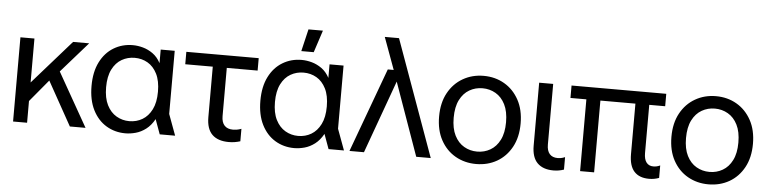

<svg xmlns="http://www.w3.org/2000/svg" viewBox="-44 -929 4644 1160"><g transform="rotate(5 2277.5 -349.0)"><path d="M106.7 -89.4V-241.3H139.3L376.3 -510.7H473.9L288.6 -299.7L271.3 -287.2ZM56.9 0V-510.7H141.9V0ZM401.3 0 234.3 -300 290.2 -363.8 496.4 0Z M738.3 12Q674.7 12 622.7 -19.2Q570.8 -50.4 540.6 -110.3Q510.4 -170.3 510.4 -255.6Q510.4 -340.9 540.4 -400.5Q570.4 -460.1 622.2 -491.4Q674 -522.7 737.8 -522.7Q768 -522.7 799.5 -514Q831.1 -505.3 859.7 -485Q888.3 -464.7 907.6 -428.5V-510.7H992.6V-127.7L1039.7 0H946.3L913.8 -89.4Q892.2 -50.4 862.9 -28.1Q833.7 -5.8 801.3 3.1Q769 12 738.3 12ZM756 -63.3Q799.5 -63.3 834.9 -84.2Q870.3 -105 891.8 -147.6Q913.3 -190.1 913.3 -255.7Q913.3 -321.3 891.8 -363.9Q870.3 -406.4 834.9 -426.9Q799.5 -447.4 756 -447.4Q713.4 -447.4 677.6 -426.9Q641.8 -406.4 620.3 -363.9Q598.8 -321.3 598.8 -255.7Q598.8 -190.1 620.3 -147.6Q641.8 -105 677.6 -84.2Q713.4 -63.3 756 -63.3Z M1365.9 10Q1299.2 10 1264.6 -24.1Q1230 -58.3 1230 -129V-468.7H1315V-142.9Q1315 -105.2 1332.9 -86Q1350.7 -66.8 1384.5 -66.8Q1395 -66.8 1407.4 -68.7Q1419.9 -70.6 1435.2 -76.3V-0.7Q1417.7 4.7 1401.2 7.3Q1384.7 10 1365.9 10ZM1063.1 -435.3V-510.7H1502V-435.3Z M1762.3 12Q1698.7 12 1646.7 -19.2Q1594.8 -50.4 1564.6 -110.3Q1534.4 -170.3 1534.4 -255.6Q1534.4 -340.9 1564.4 -400.5Q1594.4 -460.1 1646.2 -491.4Q1698 -522.7 1761.8 -522.7Q1792 -522.7 1823.5 -514Q1855.1 -505.3 1883.7 -485Q1912.3 -464.7 1931.6 -428.5V-510.7H2016.6V-127.7L2063.7 0H1970.3L1937.8 -89.4Q1916.2 -50.4 1886.9 -28.1Q1857.7 -5.8 1825.3 3.1Q1793 12 1762.3 12ZM1780 -63.3Q1823.5 -63.3 1858.9 -84.2Q1894.3 -105 1915.8 -147.6Q1937.3 -190.1 1937.3 -255.7Q1937.3 -321.3 1915.8 -363.9Q1894.3 -406.4 1858.9 -426.9Q1823.5 -447.4 1780 -447.4Q1737.4 -447.4 1701.6 -426.9Q1665.8 -406.4 1644.3 -363.9Q1622.8 -321.3 1622.8 -255.7Q1622.8 -190.1 1644.3 -147.6Q1665.8 -105 1701.6 -84.2Q1737.4 -63.3 1780 -63.3ZM1754.6 -575.6 1786.4 -710H1874L1830 -575.6Z M2502 0 2333.9 -473.5 2327 -493.6 2249.6 -705H2335.9L2590 0ZM2097.1 0 2284.8 -510.7H2372.5L2374.7 -460.5H2351.6L2185 0Z M2865.6 12Q2796.5 12 2740.2 -19.9Q2684 -51.9 2651.2 -111.8Q2618.4 -171.7 2618.4 -254.9Q2618.4 -338.3 2651.2 -398.1Q2684 -458 2740.2 -490.3Q2796.5 -522.7 2865.6 -522.7Q2935.6 -522.7 2991.4 -490.3Q3047.2 -458 3080 -398.1Q3112.8 -338.3 3112.8 -254.9Q3112.8 -171.7 3080 -111.8Q3047.2 -51.9 2991.4 -19.9Q2935.6 12 2865.6 12ZM2865.6 -63.3Q2909 -63.3 2945.1 -84.2Q2981.3 -105 3002.8 -147.6Q3024.4 -190.1 3024.4 -254.9Q3024.4 -320.5 3002.8 -363.1Q2981.3 -405.6 2945.1 -426.5Q2909 -447.4 2865.6 -447.4Q2822.2 -447.4 2786 -426.5Q2749.8 -405.6 2728.3 -363.1Q2706.8 -320.5 2706.8 -254.9Q2706.8 -190.1 2728.3 -147.6Q2749.8 -105 2786 -84.2Q2822.2 -63.3 2865.6 -63.3Z M3334.3 10Q3271.2 10 3237 -24.1Q3202.9 -58.3 3202.9 -129V-510.7H3287.9V-142.9Q3287.9 -105.2 3304.8 -86Q3321.7 -66.8 3354 -66.8Q3362.8 -66.8 3373.8 -68.7Q3384.7 -70.6 3398 -76.3V-0.7Q3382.5 4.7 3367.2 7.3Q3351.9 10 3334.3 10Z M3914.7 10Q3855.2 10 3824.2 -24.1Q3793.2 -58.3 3793.2 -129V-468.7H3877.1V-142.9Q3877.1 -105.2 3891.9 -86Q3906.7 -66.8 3933.4 -66.8Q3943.1 -66.8 3952.8 -68.7Q3962.6 -70.6 3975 -76.3V-0.7Q3960.3 4.7 3945.8 7.3Q3931.4 10 3914.7 10ZM3495.8 0V-468.7H3580.8V0ZM3399.3 -435.3V-510.7H3973.7V-435.3Z M4274.6 12Q4205.5 12 4149.2 -19.9Q4093 -51.9 4060.2 -111.8Q4027.4 -171.7 4027.4 -254.9Q4027.4 -338.3 4060.2 -398.1Q4093 -458 4149.2 -490.3Q4205.5 -522.7 4274.6 -522.7Q4344.6 -522.7 4400.4 -490.3Q4456.2 -458 4489 -398.1Q4521.8 -338.3 4521.8 -254.9Q4521.8 -171.7 4489 -111.8Q4456.2 -51.9 4400.4 -19.9Q4344.6 12 4274.6 12ZM4274.6 -63.3Q4318 -63.3 4354.1 -84.2Q4390.3 -105 4411.8 -147.6Q4433.4 -190.1 4433.4 -254.9Q4433.4 -320.5 4411.8 -363.1Q4390.3 -405.6 4354.1 -426.5Q4318 -447.4 4274.6 -447.4Q4231.2 -447.4 4195 -426.5Q4158.8 -405.6 4137.3 -363.1Q4115.8 -320.5 4115.8 -254.9Q4115.8 -190.1 4137.3 -147.6Q4158.8 -105 4195 -84.2Q4231.2 -63.3 4274.6 -63.3Z"/></g></svg>

Font: TikTok Sans Light
Style: Regular
Weight: 300
Version: Version 4.000